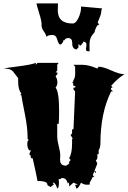

<svg xmlns="http://www.w3.org/2000/svg" viewBox="-22 -1109 760 1142"><path d="M489.3 -817.4 492.2 -842.8Q492.2 -861.3 472.2 -861.3V-850.6L465.8 -851.6Q463.4 -837.9 454.1 -837.9L444.8 -847.7V-826.7L432.6 -814.5Q406.7 -818.8 407.7 -851.6Q408.2 -882.8 383.3 -882.8Q368.2 -882.8 360.4 -869.1L356.4 -872.1Q356.4 -864.7 349.6 -854.5Q342.8 -844.2 336.7 -844.2Q330.6 -844.2 326.2 -853Q321.8 -861.8 318.8 -872.6Q312 -900.9 291 -900.9Q257.3 -900.9 254.4 -887.7Q252.9 -903.3 238.8 -922.1Q224.6 -940.9 224.6 -962.9H225.6Q225.6 -983.9 211.4 -1029.3Q197.3 -1074.7 194.8 -1088.9H322.8L321.8 -1052.2Q319.3 -969.2 410.2 -969.2Q429.2 -969.2 444.6 -1002.2Q460 -1035.2 460 -1063L459.5 -1070.3L585 -1059.1Q580.1 -1046.9 579.6 -1035.4Q579.1 -1023.9 569.1 -1000.5Q559.1 -977.1 559.1 -973.6L569.3 -962.9Q558.6 -962.9 550.8 -947.5Q543 -932.1 540.5 -917.5Q522 -897 516.1 -881.3Q510.3 -865.7 510.3 -844.2L510.7 -804.2H501Q489.3 -804.2 489.3 -817.4ZM424.8 -9.3 441.4 -11.2 415 -22.5 389.2 0V-15.1Q387.2 -23.4 380.4 -23.4V-14.2Q378.4 -30.8 370.8 -40.5Q363.3 -50.3 344.2 -50.3Q339.8 -43.5 334.2 -43.5Q328.6 -43.5 327.1 -44.4L328.6 -24.9Q328.6 11.7 318.4 11.7Q311 -13.2 298.8 -22.5Q292.5 -22.5 290.5 -21.5L298.8 -12.7L278.8 3.4L260.3 -7.8Q260.3 -22 247.6 -26.4Q231.4 -32.7 200.7 -32.7Q200.7 -38.6 186.8 -102.8Q172.9 -167 171.9 -168.9Q169.9 -167 167.7 -167Q165.5 -167 162.8 -170.2Q160.2 -173.3 160.2 -176Q160.2 -178.7 162.1 -180.7L151.9 -192.4L162.1 -214.8H151.9Q141.1 -227.5 140.4 -250Q139.6 -272.5 149.4 -277.3L142.1 -282.2V-293Q142.1 -350.6 125.5 -432.9Q108.9 -515.1 105 -543H98.6L105 -553.2Q85.9 -575.2 85.9 -625V-644.5Q78.1 -653.8 69.1 -666Q60.1 -678.2 56.2 -682.9Q52.2 -687.5 44.4 -692.9Q32.2 -701.2 -2 -701.2Q16.6 -705.6 88.9 -714.6Q161.1 -723.6 191.4 -734.9V-723.6L200.7 -734.9H327.1L318.4 -723.6V-689L308.6 -678.2Q309.1 -678.7 312.5 -678.7Q320.3 -678.7 320.3 -671.4Q320.3 -669.4 318.4 -667.5L308.6 -655.3Q319.3 -638.7 319.3 -619.6Q319.3 -600.6 308.6 -587.9Q329.6 -563.5 329.6 -448.2Q329.6 -397.5 327.1 -372.1H318.4V-293Q318.4 -275.4 327.4 -239.5Q336.4 -203.6 336.4 -189.9L335.4 -158.2Q335.4 -123.5 371.1 -123.5L389.2 -135.7V-146.5L397.9 -157.2L389.2 -168.9Q406.7 -195.3 406.7 -256.8V-282.2L410.6 -285.2L397.9 -305.2L406.7 -315.9V-339.8H415L424.8 -565.4L415 -576.2V-587.9H424.8Q426.8 -590.3 426.8 -593Q426.8 -595.7 419.2 -598.4Q411.6 -601.1 411.6 -603.3Q411.6 -605.5 415 -610.4L406.7 -620.1L408.2 -619.6Q410.2 -619.6 412.6 -622.6Q415 -625.5 415 -627.4Q415 -629.4 413.1 -630.4Q425.3 -642.6 425.3 -674.3Q425.3 -706.1 424.8 -712.4L415 -723.6H468.3Q506.3 -723.6 556.6 -701.2L564.9 -712.4Q590.3 -712.4 640.1 -689.9Q689.9 -667.5 718.3 -667.5Q679.2 -644.5 639.2 -598.6L648.9 -589.4H647Q643.6 -589.4 640.6 -586.2Q637.7 -583 637.7 -580.1Q637.7 -577.1 639.2 -576.2L649.9 -565.4H639.2Q575.2 -438 575.2 -252.4Q575.2 -233.9 564.9 -214.8V-192.4H556.6L557.6 -178.2Q557.6 -157.2 547.9 -157.2L556.6 -135.7L539.1 -90.3Q540 -92.3 542.2 -92.3Q544.4 -92.3 546.9 -89.1Q549.3 -85.9 549.3 -83.3Q549.3 -80.6 547.9 -79.1L539.1 -90.3L529.8 -67.4L539.1 -56.6H529.8L511.7 -22.5V-11.2Q508.8 -10.3 493.2 -10.3Q477.5 -10.3 459.5 -22.5Q456.1 -13.2 448 -0.5Q439.9 12.2 432.6 12.7Z"/></svg>

Font: Butcherman
Style: Regular
Weight: 400
Version: Version 001.004